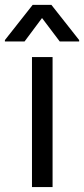

<svg xmlns="http://www.w3.org/2000/svg" viewBox="-63 -763 343 783"><path d="M67.4 -530.3H151.4V0H67.4ZM108.4 -689.5 37.1 -593.8H-43V-599.6L70.3 -743.2H146.5L259.8 -599.6V-593.8H180.7Z"/></svg>

Font: Pretendard JP Variable
Style: Regular
Weight: 400
Designer: Base glyphs from Inter by Rasmus Andersson; Hangul glyphs from Noto Sans CJK(Source Han Sans) by Jang Soo-young and Kang
Foundry: Kil Hyung-jin
Version: Version 1.307;Glyphs 3.2 (3192)